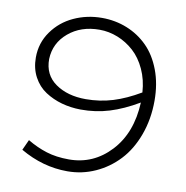

<svg xmlns="http://www.w3.org/2000/svg" viewBox="-75 -707 766 792"><g transform="rotate(10 308.5 -311.0)"><path d="M290 -634.8Q345.7 -634.8 395 -615Q444.3 -595.2 481.4 -558.1Q518.6 -521 540.3 -463.6Q562 -406.2 562 -335.9Q562 -258.3 537.6 -191.9Q513.2 -125.5 471.4 -81.1Q429.7 -36.6 374.5 -11.7Q319.3 13.2 257.8 13.2Q154.8 13.2 60.1 -42L80.1 -85.9Q120.1 -62 161.4 -49.1Q202.6 -36.1 255.9 -36.1Q358.4 -36.1 430.2 -113.3Q502 -190.4 507.8 -318.8Q444.8 -281.7 387.7 -264.2Q330.6 -246.6 267.1 -247.1Q225.6 -247.6 188 -258.1Q150.4 -268.6 118.7 -289.3Q86.9 -310.1 67.9 -345.5Q48.8 -380.9 48.8 -426.8Q48.8 -487.8 83.3 -536.1Q117.7 -584.5 172.4 -609.6Q227.1 -634.8 290 -634.8ZM104 -430.2Q103.5 -363.8 154.1 -328.4Q204.6 -293 280.8 -293Q340.3 -293 394.3 -309.6Q448.2 -326.2 506.8 -360.8Q503.4 -413.6 483.4 -456.8Q463.4 -500 432.9 -527.6Q402.3 -555.2 365 -570.1Q327.6 -585 288.1 -585Q210.4 -585 158.4 -541Q106.4 -497.1 104 -430.2Z"/></g></svg>

Font: BioRhyme Light
Style: Regular
Weight: 300
Designer: Aoife Mooney
Foundry: Aoife Mooney Type
Version: Version 1.500;PS 001.500;hotconv 1.0.88;makeotf.lib2.5.64775